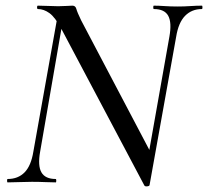

<svg xmlns="http://www.w3.org/2000/svg" viewBox="-20 -645 736 679"><path d="M490 10 197 -543Q175 -584 155 -598.5Q135 -613 114 -613Q111 -613 111 -619Q111 -625 114 -625Q131 -625 151 -624Q171 -623 186 -623Q201 -623 216 -624Q231 -625 236 -625Q247 -625 250 -613.5Q253 -602 267 -573L516 -100L509 9Q509 13 500.5 14Q492 15 490 10ZM7 0Q5 0 5 -6Q5 -12 7 -12Q44 -12 67 -35.5Q90 -59 98 -109L186 -602L207 -600L122 -109Q113 -59 126.5 -35.5Q140 -12 177 -12Q179 -12 179 -6Q179 0 177 0Q159 0 139 -1Q119 -2 93 -2Q70 -2 48.5 -1Q27 0 7 0ZM509 9 494 -35 579 -515Q588 -565 575 -589Q562 -613 524 -613Q522 -613 522 -619Q522 -625 524 -625Q541 -625 562 -623.5Q583 -622 609 -622Q631 -622 653 -623.5Q675 -625 694 -625Q696 -625 696 -619Q696 -613 694 -613Q658 -613 634.5 -589Q611 -565 603 -515Z"/></svg>

Font: Cormorant Medium
Style: Italic
Weight: 500
Italic angle: -10°
Designer: Christian Thalmann (Catharsis Fonts)
Foundry: Catharsis Fonts
Version: Version 4.000